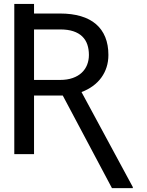

<svg xmlns="http://www.w3.org/2000/svg" viewBox="-20 -798 762 994"><path d="M305 -303.3H156.2V0H54V-777.7H156.2V-728H291.2Q351.9 -728 398.6 -714.1Q445.3 -700.3 476.9 -673.1Q508.5 -646 524.9 -605.8Q541.2 -565.7 541.2 -513.5Q541.2 -479.8 531.8 -450.3Q522.4 -420.8 504.6 -396.3Q486.9 -371.8 460.9 -352.8Q435 -333.8 402 -321.4L667.6 170.5V176.1H559.7ZM291.2 -384.2Q328.5 -384.2 356.5 -394.2Q384.6 -404.1 403.2 -421.7Q421.9 -439.3 431.1 -462.9Q440.3 -486.5 440.3 -513.5Q440.3 -543.3 432 -567.6Q423.7 -592 405.7 -609.4Q387.8 -626.8 359.6 -636.2Q331.3 -645.6 291.2 -645.6H156.2V-384.2Z"/></svg>

Font: Fast_Sans
Style: Regular
Weight: 400
Designer: Rasmus Andersson
Foundry: rsms
Version: Version 3.018;git-588b23468